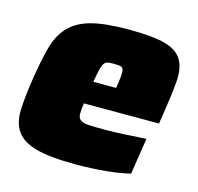

<svg xmlns="http://www.w3.org/2000/svg" viewBox="-83 -606 724 701"><g transform="rotate(15 279.0 -255.0)"><path d="M262 8Q163 8 110.5 -6.5Q58 -21 36 -52.5Q14 -84 16 -134Q18 -184 29 -254Q40 -325 53.5 -375Q67 -425 96.5 -457Q126 -489 178.5 -503.5Q231 -518 321 -518Q412 -518 459 -505Q506 -492 524 -461Q542 -430 538 -379.5Q534 -329 522 -254L516 -215H232Q228 -188 228.5 -173Q229 -158 239.5 -151Q250 -144 273 -143Q296 -142 336 -142Q361 -142 402.5 -144Q444 -146 486 -149L465 -12Q449 -8 426 -4Q403 0 376 2.5Q349 5 320 6.5Q291 8 262 8ZM331 -300Q336 -330 337.5 -347Q339 -364 336 -372Q333 -380 324 -381.5Q315 -383 300 -383Q286 -383 277.5 -381.5Q269 -380 263.5 -372Q258 -364 254 -347Q250 -330 245 -300Z"/></g></svg>

Font: Azeri Sans Black
Style: Italic
Weight: 900
Designer: Hector Gatti & Omnibus-Type (original fonts) / Cristiano Sobral (main changes and remastering)
Foundry: Omnibus-Type
Version: Version 0.07;August 21, 2020;FontCreator 13.0.0.2681 64-bit;